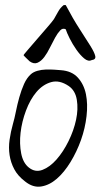

<svg xmlns="http://www.w3.org/2000/svg" viewBox="-20 -710 389 743"><path d="M77.1 -7.8Q48.8 -29.3 35.2 -55.2Q21.5 -81.1 17.1 -109.9Q12.7 -138.7 17.1 -169.4Q21.5 -200.2 30.3 -231.4Q36.1 -251 41.5 -278.3Q46.9 -305.7 54.7 -333.5Q62.5 -361.3 73.2 -385.3Q84 -409.2 99.6 -422.9Q109.4 -431.6 125 -436Q140.6 -440.4 157.2 -440.9Q173.8 -441.4 189.5 -440.4Q205.1 -439.5 214.8 -438.5Q257.8 -435.5 281.2 -409.7Q304.7 -383.8 312.5 -345.7Q320.3 -307.6 314.9 -260.7Q309.6 -213.9 293.5 -168.5Q277.3 -123 252.9 -83Q228.5 -43 199.7 -18.1Q170.9 6.8 139.2 11.7Q107.4 16.6 77.1 -7.8ZM91.8 -61.5Q116.2 -42 144.5 -52.7Q172.9 -63.5 198.7 -92.8Q224.6 -122.1 245.1 -163.6Q265.6 -205.1 274.4 -246.6Q283.2 -288.1 277.3 -323.7Q271.5 -359.4 246.1 -377Q210 -401.4 177.7 -392.1Q145.5 -382.8 121.1 -354Q96.7 -325.2 80.6 -282.2Q64.5 -239.3 59.6 -196.3Q54.7 -153.3 62 -116.2Q69.3 -79.1 91.8 -61.5ZM94.7 -472.7Q92.8 -474.6 83.5 -483.4Q74.2 -492.2 71.3 -496.1Q70.3 -497.1 86.4 -515.6Q102.5 -534.2 123 -558.1Q143.6 -582 163.1 -604.5Q182.6 -627 188.5 -635.7Q196.3 -648.4 204.6 -664.1Q212.9 -679.7 226.6 -690.4H234.4Q262.7 -636.7 288.1 -597.7Q313.5 -558.6 329.6 -532.7Q345.7 -506.8 348.6 -493.2Q351.6 -479.5 335 -477.5Q321.3 -470.7 305.7 -483.9Q290 -497.1 275.4 -518.1Q260.7 -539.1 249.5 -561.5Q238.3 -584 234.4 -596.7Q222.7 -602.5 212.9 -592.3Q203.1 -582 193.4 -564.5Q183.6 -546.9 173.3 -525.9Q163.1 -504.9 151.4 -489.3Q139.6 -473.6 125.5 -467.3Q111.3 -460.9 94.7 -472.7Z"/></svg>

Font: Give You Glory
Style: Regular
Weight: 400
Designer: Kimberly Geswein
Foundry: Kimberly Geswein
Version: Version 1.002